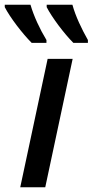

<svg xmlns="http://www.w3.org/2000/svg" viewBox="-60 -786 389 806"><path d="M248 -606H309V-618C283 -664 257 -718 244 -766H136V-756C158 -713 209 -645 248 -606ZM73 -606H135V-618C107 -664 82 -718 68 -766H-40V-756C-18 -713 34 -645 73 -606ZM25 0H130L245 -539H140Z"/></svg>

Font: Noto Sans Medium
Style: Italic
Weight: 500
Italic angle: -12°
Designer: Monotype Design Team
Foundry: Monotype Imaging Inc.
Version: Version 2.013